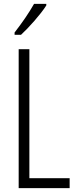

<svg xmlns="http://www.w3.org/2000/svg" viewBox="-20 -967 396 987"><path d="M218 -939V-947H155C127 -898 96 -853 55 -800V-788H88C128 -825 189 -893 218 -939ZM76 0H338V-51H131V-714H76Z"/></svg>

Font: Noto Sans Georgian ExtraCondensed Light
Style: Regular
Weight: 300
Width: 2
Designer: Monotype Design Team, Akaki Razmadze
Foundry: Google LLC
Version: Version 2.005